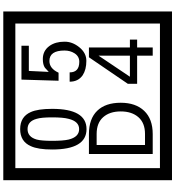

<svg xmlns="http://www.w3.org/2000/svg" viewBox="32 -1032 1090 1195"><g transform="rotate(-90 577.5 -435.0)"><path d="M1103 90H53V-960H1103ZM1028 15V-885H128V15ZM497 -656Q497 -442 371 -442Q244 -442 244 -656Q244 -744 265 -789Q294 -855 371 -855Q448 -855 477 -789Q497 -745 497 -656ZM444 -656Q444 -723 435 -752Q420 -809 371 -809Q322 -809 306 -752Q298 -723 298 -656Q298 -587 306 -553Q322 -488 371 -488Q419 -488 435 -554Q444 -587 444 -656ZM915 -580Q916 -531 880.5 -487Q845 -443 796 -443Q741 -443 706 -466Q666 -494 666 -547H724Q724 -487 790 -487Q824 -487 843 -517Q860 -544 860 -579Q860 -673 795 -673Q748 -673 722 -616H672L679 -847H890V-801H733L727 -677Q740 -689 753 -701Q772 -714 807 -714Q859 -714 889 -672Q915 -635 915 -580ZM535 -229Q535 -136 484.5 -83Q434 -30 340 -30H216V-427H340Q435 -427 485 -375.5Q535 -324 535 -229ZM481 -229Q481 -298 445 -338.5Q409 -379 341 -379H272V-78H341Q409 -78 445 -119Q481 -160 481 -229ZM928 -127H879V-30H828V-127H653V-185L818 -427H879V-172H928ZM828 -172V-367L697 -172Z"/></g></svg>

Font: Unicode BMP Fallback SIL
Style: Regular
Weight: 400
Foundry: NRSI, SIL International
Version: Version 5.1 Based on Unicode 5.1